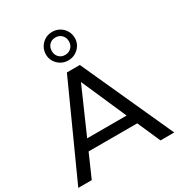

<svg xmlns="http://www.w3.org/2000/svg" viewBox="-225 -1127 1181 1272"><g transform="rotate(-30 366.0 -491.0)"><path d="M-1 0 316 -700H415L733 0H628L345 -644H385L102 0ZM134 -175 161 -255H555L584 -175ZM365 -764Q334 -764 309 -779Q284 -794 269.5 -818Q255 -842 255 -872Q255 -902 269.5 -927Q284 -952 309 -967Q334 -982 365 -982Q397 -982 422 -967Q447 -952 461.5 -927Q476 -902 476 -872Q476 -842 461.5 -818Q447 -794 422 -779Q397 -764 365 -764ZM365 -806Q394 -806 412.5 -825Q431 -844 431 -872Q431 -901 412.5 -920Q394 -939 365 -939Q337 -939 318.5 -920.5Q300 -902 300 -872Q300 -844 318 -825Q336 -806 365 -806Z"/></g></svg>

Font: MOST Montserrat Medium
Style: Regular
Weight: 500
Designer: Julieta Ulanovsky
Foundry: Julieta Ulanovsky
Version: Version 8.000;March 11, 2024;FontCreator 15.0.0.2926 64-bit